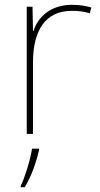

<svg xmlns="http://www.w3.org/2000/svg" viewBox="-20 -556 415 797"><path d="M278 -536C193 -536 138 -488 119 -427H117L115 -528H91V0H117V-297C117 -428 167 -511 278 -511C308 -511 328 -508 353 -501L359 -525C335 -532 310 -536 278 -536ZM142 67V61H113C107 104 82 185 66 215V221H83C111 174 130 119 142 67Z"/></svg>

Font: Noto Sans Lao Thin
Style: Regular
Weight: 100
Designer: Monotype Design Team
Foundry: Monotype Imaging Inc.
Version: Version 2.003